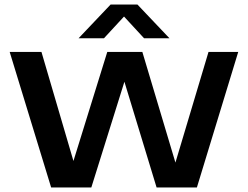

<svg xmlns="http://www.w3.org/2000/svg" viewBox="-20 -823 1088 843"><path d="M204.5 0 22.5 -595H162L318.5 -61.5H285.5L451 -595H605L764.5 -61.5H736L895.5 -595H1026L844.5 0H667.5L508 -524H545L381 0ZM325 -655 465.5 -803H583.5L724 -655H612.5L511.5 -764.5H537.5L436.5 -655Z"/></svg>

Font: Encode Sans SC SemiExpanded SemiBold
Style: Regular
Weight: 600
Width: 6
Designer: Multiple Designers
Foundry: Impallari Type
Version: Version 3.002